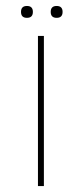

<svg xmlns="http://www.w3.org/2000/svg" viewBox="-20 -627 277 647"><path d="M127.9 0H107.9V-505.9H127.9ZM90.8 -586.9Q90.8 -566.9 70.8 -566.9Q50.8 -566.9 50.8 -586.9Q50.8 -606.9 70.8 -606.9Q90.8 -606.9 90.8 -586.9ZM190.9 -586.9Q190.9 -566.9 170.9 -566.9Q150.9 -566.9 150.9 -586.9Q150.9 -606.9 170.9 -606.9Q190.9 -606.9 190.9 -586.9Z"/></svg>

Font: Datalegreya
Style: Gradient
Weight: 400
Designer: Figs Lab
Foundry: Figs Lab
Version: Version 1.002;PS 001.002;hotconv 1.0.70;makeotf.lib2.5.58329